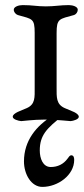

<svg xmlns="http://www.w3.org/2000/svg" viewBox="-20 -473 329 753"><path d="M136 117C136 58 163 30 225 -18H185C123 20 74 78 74 160C74 211 103 260 146 260C207 260 271 214 271 154C271 143 268 136 259 136C254 136 249 143 245 149C229 171 206 182 179 182C148 182 136 148 136 117ZM250 -453C216 -453 195 -448 160 -448C124 -448 108 -453 69 -453C54 -453 34 -447 34 -435C34 -426 41 -417 50 -414C107 -398 116 -401 116 -344V-129C116 -92 119 -64 85 -49C63 -39 30 -30 30 -15C30 -5 52 1 63 2C70 2 109 -4 156 -4C204 -4 250 2 257 2C268 1 289 -5 289 -15C289 -30 256 -39 234 -49C200 -64 202 -92 202 -129V-344C202 -401 213 -398 270 -414C279 -417 285 -426 285 -435C285 -447 265 -453 250 -453Z"/></svg>

Font: EB Garamond SC 08
Style: Regular
Weight: 400
Version: Version 0.016